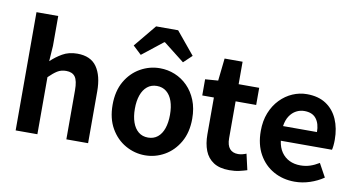

<svg xmlns="http://www.w3.org/2000/svg" viewBox="-81 -1052 2382 1276"><g transform="rotate(10 1110.5 -414.5)"><path d="M79.3 0V-797.9H226V-596.7L219 -491.7Q252.4 -523.8 295.1 -548.7Q337.9 -573.5 395.2 -573.5Q485.6 -573.5 526.9 -514.3Q568.2 -455 568.2 -349.1V0H421.5V-330.9Q421.5 -396 402.5 -421.9Q383.5 -447.7 342.1 -447.7Q307.9 -447.7 282.6 -431.9Q257.3 -416 226 -385.1V0Z M953.3 13.8Q883.3 13.8 821.6 -21.1Q759.9 -55.9 722 -121.7Q684.2 -187.5 684.2 -279.9Q684.2 -372.8 722 -438.4Q759.9 -503.9 821.6 -538.7Q883.3 -573.5 953.3 -573.5Q1005.7 -573.5 1054.1 -553.9Q1102.4 -534.2 1140 -496.4Q1177.6 -458.5 1199.6 -404.2Q1221.6 -349.8 1221.6 -279.9Q1221.6 -187.5 1183.6 -121.7Q1145.7 -55.9 1084.5 -21.1Q1023.3 13.8 953.3 13.8ZM953.3 -105.8Q991.3 -105.8 1017.9 -127.3Q1044.5 -148.9 1058 -188.2Q1071.5 -227.4 1071.5 -279.9Q1071.5 -332.7 1058 -371.7Q1044.5 -410.7 1017.9 -432.3Q991.3 -454 953.3 -454Q915.2 -454 888.7 -432.3Q862.1 -410.7 848.3 -371.7Q834.5 -332.7 834.5 -279.9Q834.5 -227.4 848.3 -188.2Q862.1 -148.9 888.7 -127.3Q915.2 -105.8 953.3 -105.8ZM754 -692.1 878.6 -843H1027.2L1151.8 -692.1L1095.7 -638.8L955.3 -748.8H950.3L810.9 -638.8Z M1522.9 13.8Q1456.7 13.8 1416.1 -12.6Q1375.4 -39 1357.1 -86Q1338.8 -133 1338.8 -195.4V-444.1H1260.3V-553.2L1347.4 -559.8L1363.9 -711.4H1485.4V-559.8H1624.2V-444.1H1485.4V-195.8Q1485.4 -148 1505.1 -124.9Q1524.8 -101.9 1561.8 -101.9Q1576 -101.9 1591.1 -105.7Q1606.2 -109.6 1617.1 -114.2L1641.6 -7Q1619.3 0.2 1589.8 7Q1560.3 13.8 1522.9 13.8Z M1963.4 13.8Q1884.9 13.8 1821.7 -21.2Q1758.5 -56.1 1721.4 -121.9Q1684.2 -187.7 1684.2 -279.9Q1684.2 -348.1 1705.8 -402.2Q1727.4 -456.3 1764.6 -494.8Q1801.8 -533.2 1848.5 -553.4Q1895.3 -573.5 1944.7 -573.5Q2022.1 -573.5 2074 -539.3Q2125.9 -505.1 2152.4 -444.7Q2178.8 -384.4 2178.8 -306.4Q2178.8 -285.9 2176.9 -267.6Q2174.9 -249.4 2172.1 -238.4H1826.7Q1832.9 -192.8 1854.2 -162.1Q1875.4 -131.4 1908.1 -115.5Q1940.8 -99.6 1982.6 -99.6Q2016.6 -99.6 2047 -109.4Q2077.3 -119.3 2108.1 -138.2L2157.6 -47.9Q2116.7 -19.8 2066 -3Q2015.4 13.8 1963.4 13.8ZM1824.4 -336.9H2053.3Q2053.3 -393.2 2027.4 -426.7Q2001.6 -460.2 1947.1 -460.2Q1918 -460.2 1892.2 -446.4Q1866.4 -432.6 1848.4 -405.4Q1830.4 -378.2 1824.4 -336.9Z"/></g></svg>

Font: Noto Sans TC
Style: Regular
Weight: 100
Designer: Ryoko NISHIZUKA 西塚涼子 (kana, bopomofo & ideographs); Paul D. Hunt (Latin, Greek & Cyrillic); Sandoll Communications 산돌커뮤니
Foundry: Adobe
Version: Version 2.004;hotconv 1.0.118;makeotfexe 2.5.65603